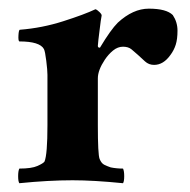

<svg xmlns="http://www.w3.org/2000/svg" viewBox="-20 -413 432 437"><path d="M145.3 -2.7Q90.7 -2.7 24 4Q21.3 0 21.3 -12Q21.3 -24 24 -29.3Q52 -29.3 65.3 -35.3Q78.7 -41.3 81.3 -45.3Q88 -61.3 88 -128V-242.7Q88 -253.3 85.3 -274.7Q82.7 -296 80 -301.3Q70.7 -318.7 24 -318.7Q21.3 -320 22 -332.7Q22.7 -345.3 25.3 -345.3Q76 -349.3 124 -364.7Q172 -380 197.3 -392Q201.3 -390.7 206.7 -385.3Q212 -380 211.3 -377.3Q210.7 -374.7 209.3 -365.3Q208 -356 206.7 -344.7Q205.3 -333.3 204 -322.7Q202.7 -312 202.7 -308.7Q202.7 -305.3 205.3 -304.7Q208 -304 208 -305.3Q232 -345.3 248 -361.3Q282.7 -393.3 318.7 -393.3Q358.7 -393.3 373.3 -378.7Q384 -362.7 384 -343.3Q384 -324 380 -311.3Q376 -298.7 368 -288Q352 -265.3 330.7 -265.3Q318.7 -265.3 310 -273.3Q301.3 -281.3 294 -288Q286.7 -294.7 279.3 -300.7Q272 -306.7 260 -306.7Q248 -306.7 237.3 -298Q226.7 -289.3 218.7 -277.3Q202.7 -253.3 202.7 -234.7V-128Q202.7 -61.3 206.7 -51.3Q210.7 -41.3 217.3 -38Q224 -34.7 232 -32Q245.3 -29.3 260 -29.3Q262.7 -24 262.7 -12Q262.7 0 260 4Q193.3 -2.7 145.3 -2.7Z"/></svg>

Font: Ramaraja
Style: Regular
Weight: 400
Designer: Appaji Ambarisha Darbha
Foundry: Andhrapradesh Society for Knowledge Networks
Version: Version 1.0.4; ttfautohint (v1.2.25-373a) -l 7 -r 28 -G 50 -